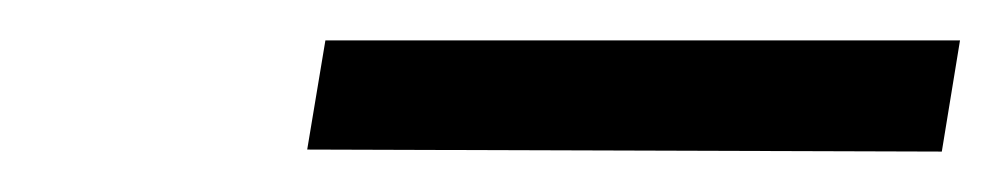

<svg xmlns="http://www.w3.org/2000/svg" viewBox="-20 -663 495 95"><path d="M132 -589 446 -588 455 -643H141Z"/></svg>

Font: Charger Sport
Style: DfObl
Weight: 400
Designer: Jasper
Foundry: Cannot Into Space Fonts
Version: Version 1.1